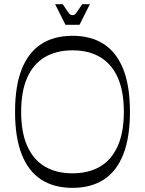

<svg xmlns="http://www.w3.org/2000/svg" viewBox="-20 -887 696 922"><path d="M328.1 15.1Q239.7 15.1 178.2 -24.4Q116.7 -64 84.5 -145.2Q52.3 -226.4 52.3 -350Q52.3 -474.6 84.6 -555.3Q116.9 -636 178.3 -675.6Q239.7 -715.1 328.1 -715.1Q416.6 -715.1 478 -675.6Q539.4 -636 571.7 -555.3Q604 -474.6 604 -350Q604 -226.4 571.8 -145.2Q539.6 -64 478.1 -24.4Q416.7 15.1 328.1 15.1ZM328.1 -54.7Q406.1 -54.7 461.1 -87.4Q516.1 -120.1 545.4 -185.6Q574.7 -251 574.7 -350Q574.7 -449.1 545.4 -514.5Q516.1 -579.9 461.1 -612.6Q406.1 -645.3 328.1 -645.3Q250.3 -645.3 195.2 -612.6Q140.1 -579.9 110.9 -514.5Q81.6 -449.1 81.6 -350Q81.6 -251 110.9 -185.6Q140.1 -120.1 195.2 -87.4Q250.3 -54.7 328.1 -54.7ZM294.4 -768 244.7 -866.9H281Q298.9 -840.6 306.6 -829.5Q314.4 -818.4 318.6 -816.4Q322.9 -814.3 328.1 -814.3Q334.4 -814.3 338.1 -816.4Q341.9 -818.4 349.5 -829.5Q357.1 -840.6 374.6 -866.9H411.6L361.9 -768Z"/></svg>

Font: Ojuju ExtraLight
Style: Regular
Weight: 200
Designer: Chisaokwu Joboson, Mirko Velimirovic
Foundry: Udi Foundry
Version: Version 1.000